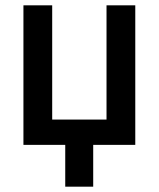

<svg xmlns="http://www.w3.org/2000/svg" viewBox="-20 -544 596 721"><path d="M225 0H68V-524H176V-95H380V-524H488V0H330V157H225Z"/></svg>

Font: Oxford Sans SemiBold
Style: Regular
Weight: 600
Designer: Matt McInerney, Pablo Impallari, Rodrigo Fuenzalida
Foundry: Matt McInerney, Pablo Impallari, Rodrigo Fuenzalida
Version: Version 3.000g; ttfautohint (v1.5) -l 8 -r 28 -G 28 -x 14 -D